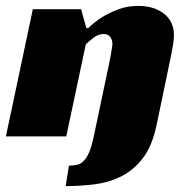

<svg xmlns="http://www.w3.org/2000/svg" viewBox="-30 -461 636 649"><path d="M268 -366Q289 -386 315 -403Q338 -417 368.5 -429Q399 -441 437 -441Q491 -441 524.5 -414.5Q558 -388 558 -342Q558 -329 555 -310.5Q552 -292 548 -272Q544 -252 539.5 -231.5Q535 -211 532 -195L499 -37Q484 33 453 73.5Q422 114 380 135Q338 156 289.5 162Q241 168 192 168L203 99Q218 99 230.5 96Q243 93 253 83Q263 73 271.5 53.5Q280 34 287 0L342 -261Q344 -274 346.5 -287.5Q349 -301 350 -312Q350 -327 342.5 -336.5Q335 -346 320 -346Q302 -346 285.5 -333Q269 -320 260 -311L194 0H-10L81 -430H244L262 -366Z"/></svg>

Font: Racing Sans One
Style: Regular
Weight: 400
Designer: Pablo Impallari, Rodrigo Fuenzalida
Foundry: Pablo Impallari, Rodrigo Fuenzalida
Version: Version 1.001; ttfautohint (v0.8) -G 200 -r 50